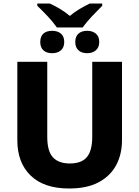

<svg xmlns="http://www.w3.org/2000/svg" viewBox="-20 -1067 796 1097"><path d="M305 -910Q281 -944 251.5 -975Q222 -1006 193 -1034V-1047H264Q295 -1033 324 -1015.5Q353 -998 379 -976Q405 -998 434.5 -1015.5Q464 -1033 493 -1047H564V-1034Q538 -1008 507.5 -976Q477 -944 452 -910ZM278 -763Q246 -763 228 -779.5Q210 -796 210 -827Q210 -859 228 -875Q246 -891 278 -891Q309 -891 328 -875Q347 -859 347 -827Q347 -796 328 -779.5Q309 -763 278 -763ZM478 -763Q447 -763 428.5 -779.5Q410 -796 410 -827Q410 -859 428.5 -875Q447 -891 478 -891Q508 -891 527.5 -875Q547 -859 547 -827Q547 -796 527.5 -779.5Q508 -763 478 -763ZM677 -267Q677 -185 643.5 -123Q610 -61 543.5 -25.5Q477 10 375 10Q231 10 155 -64Q79 -138 79 -266V-714H250V-285Q250 -203 282.5 -168Q315 -133 379 -133Q446 -133 476.5 -169.5Q507 -206 507 -286V-714H677Z"/></svg>

Font: Noto Sans ExtraBold
Style: Regular
Weight: 800
Designer: Monotype Design Team
Foundry: Monotype Imaging Inc.
Version: Version 2.007